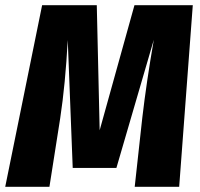

<svg xmlns="http://www.w3.org/2000/svg" viewBox="-34 -714 766 734"><path d="M651 0H481L510 -264Q526 -401 554 -562L411 -72H244L225 -561Q216 -392 196 -261L155 0H-14L127 -694H336L347 -216L480 -694H703Z"/></svg>

Font: Fira Sans Condensed ExtraBold
Style: Italic
Weight: 800
Width: 3
Italic angle: -8°
Designer: bBox Type GmbH & Carrois Corporate GbR & Edenspiekermann AG
Foundry: bBox Type GmbH & Carrois Corporate GbR & Edenspiekermann AG
Version: Version 4.301